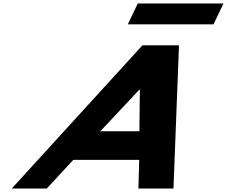

<svg xmlns="http://www.w3.org/2000/svg" viewBox="-20 -1086 1307 1106"><path d="M773.5 -1066 716.4 -946H1210.1L1267.2 -1066ZM1011 -825H800.5L47.7 0H249.7L402 -165H781.9L777.3 0H979.3ZM782.9 -330H557.9L783.3 -570H785.7Z"/></svg>

Font: Hussar
Style: BdSuprExtOblFive
Weight: 700
Foundry: Cannot Into Space Fonts
Version: Version 2.00